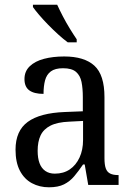

<svg xmlns="http://www.w3.org/2000/svg" viewBox="-20 -786 563 816"><path d="M188 10Q148 10 115.5 -7.5Q83 -25 64.5 -60.5Q46 -96 46 -150Q46 -230 98 -268Q150 -306 256 -310L332 -313V-373Q332 -410 326.5 -437.5Q321 -465 303 -480.5Q285 -496 248 -496Q214 -496 196 -482.5Q178 -469 171.5 -444.5Q165 -420 165 -387Q125 -387 104.5 -402Q84 -417 84 -450Q84 -483 106.5 -504.5Q129 -526 167 -536Q205 -546 253 -546Q338 -546 381 -507Q424 -468 424 -373V-114Q424 -86 429.5 -70.5Q435 -55 448 -48.5Q461 -42 481 -42H484V0H355L340 -87H333Q314 -59 295.5 -37Q277 -15 252 -2.5Q227 10 188 10ZM213 -48Q250 -48 276.5 -66Q303 -84 318 -116.5Q333 -149 333 -191V-272L275 -269Q224 -267 194.5 -252Q165 -237 152.5 -210.5Q140 -184 140 -145Q140 -114 148 -92.5Q156 -71 172.5 -59.5Q189 -48 213 -48ZM268 -606Q249 -620 227.5 -639.5Q206 -659 184.5 -681Q163 -703 146 -723Q129 -743 120 -756V-766H223Q233 -744 247 -717Q261 -690 277 -664Q293 -638 306 -619V-606Z"/></svg>

Font: Noto Serif Khmer SemiCondensed
Style: Regular
Weight: 400
Width: 4
Designer: Danh Hong and the Monotype Design Team
Foundry: Monotype Imaging Inc.
Version: Version 2.004